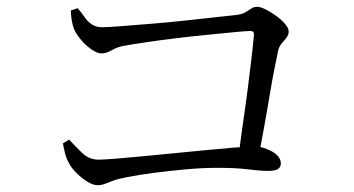

<svg xmlns="http://www.w3.org/2000/svg" viewBox="-20 -634 1040 564"><path d="M188 -603 208 -610Q218 -599 227.5 -585Q237 -571 249.5 -562.5Q262 -554 279 -554Q295 -554 333.5 -557Q372 -560 422 -564Q472 -568 522.5 -573.5Q573 -579 614 -583.5Q655 -588 674 -590Q691 -592 701 -598Q711 -604 718.5 -609Q726 -614 735 -614Q745 -614 760 -606.5Q775 -599 791 -587.5Q807 -576 817.5 -563.5Q828 -551 828 -542Q828 -532 822 -524Q816 -516 808 -507Q800 -498 797 -485Q793 -466 786 -431Q779 -396 771.5 -350.5Q764 -305 755 -256Q750 -229 745 -202Q755 -200 764 -196Q783 -189 794 -178Q805 -167 805 -154Q805 -143 796.5 -137.5Q788 -132 766 -132Q744 -132 709 -136.5Q674 -141 618 -141Q575 -141 525 -136.5Q475 -132 430 -126Q385 -120 355 -114Q328 -109 313 -103.5Q298 -98 288 -94Q278 -90 267 -90Q253 -90 235.5 -101Q218 -112 203 -127.5Q188 -143 182 -156Q175 -168 170.5 -186Q166 -204 165 -213L183 -224Q201 -204 221.5 -184.5Q242 -165 270 -165Q282 -165 315 -167.5Q348 -170 394.5 -174.5Q441 -179 492 -184Q543 -189 590.5 -193.5Q638 -198 674 -201Q679 -201 684 -201Q688 -229 692 -260Q700 -314 707 -367.5Q714 -421 719 -464.5Q724 -508 726 -532Q726 -538 724 -540Q721 -543 716 -543Q703 -543 668 -539.5Q633 -536 586.5 -531.5Q540 -527 491.5 -521Q443 -515 403 -509Q363 -503 342 -499Q325 -496 308.5 -486.5Q292 -477 278 -477Q265 -477 247 -490Q229 -503 215.5 -520Q202 -537 197 -550Q193 -560 190.5 -576Q188 -592 188 -603Z"/></svg>

Font: Early Summer Mincho
Style: Regular
Weight: 400
Designer: GuiWonder
Version: Version 1.002